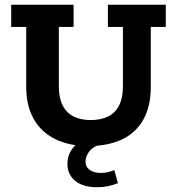

<svg xmlns="http://www.w3.org/2000/svg" viewBox="-20 -603 743 806"><path d="M352 10Q270 10 211 -19.5Q152 -49 121 -104.5Q90 -160 90 -239V-490H27V-583H289V-490H227V-240Q227 -192 243 -160.5Q259 -129 289 -114Q319 -99 361 -99Q403 -99 433.5 -114Q464 -129 480 -160.5Q496 -192 496 -240V-490H433V-583H676V-490H613V-239Q613 -157 582 -101.5Q551 -46 492.5 -18Q434 10 352 10ZM387 183Q328 183 295.5 156Q263 129 263 85Q263 43 292 11Q321 -21 372 -37L409 0Q370 12 354.5 33Q339 54 339 75Q339 98 357 110.5Q375 123 402 123Q419 123 432 120Q445 117 460 111L475 166Q452 175 431.5 179Q411 183 387 183Z"/></svg>

Font: Rokkitt SemiBold
Style: Bold
Weight: 700
Version: Version 3.103